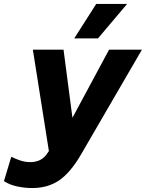

<svg xmlns="http://www.w3.org/2000/svg" viewBox="-108 -751 737 970"><path d="M55 199Q15 199 -23 190.5Q-61 182 -88 164L-51 41Q-29 52 -5 60Q19 68 45 68Q71 68 92 58.5Q113 49 128 28L139 12L58 -500H213L258 -156L443 -500H609L301 30Q248 121 191 160Q134 199 55 199ZM378 -731H534L387 -557H267Z"/></svg>

Font: Prodigy Sans
Style: Bold Italic
Weight: 700
Italic angle: -13°
Designer: Wei Huang
Foundry: Wei Huang
Version: Version 1.003; ttfautohint (v1.8.3)